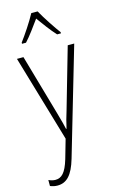

<svg xmlns="http://www.w3.org/2000/svg" viewBox="-149 -818 659 1114"><g transform="rotate(-15 181.0 -261.0)"><path d="M200 -764H162C139 -720 92 -650 64 -613V-606H88C118 -638 154 -689 181 -726C209 -687 244 -639 275 -606H298V-613C276 -642 225 -718 200 -764ZM13 -529 166 -9 133 106C110 183 84 207 48 207C34 207 20 203 7 197V233C22 239 35 242 51 242C106 242 142 205 169 113L357 -529H318L214 -167C202 -130 194 -99 186 -63H183C178 -86 173 -107 156 -166L52 -529Z"/></g></svg>

Font: Noto Sans Devanagari Condensed ExtraLight
Style: Regular
Weight: 200
Width: 3
Designer: Jelle Bosma - Monotype Design Team
Foundry: Monotype Imaging Inc.
Version: Version 2.004